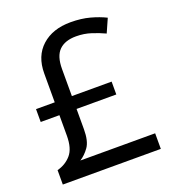

<svg xmlns="http://www.w3.org/2000/svg" viewBox="-132 -918 836 926"><g transform="rotate(-20 286.0 -454.5)"><path d="M334 -816Q389 -816 433 -804Q477 -792 511 -775L480 -705Q450 -719 413.5 -731Q377 -743 336 -743Q279 -743 249 -713.5Q219 -684 219 -618V-479H423V-413H219V-309Q219 -248 198 -218.5Q177 -189 151 -173H535V-93H32V-167Q75 -178 103 -210Q131 -242 131 -308V-413H35V-479H131V-627Q131 -716 186.5 -766Q242 -816 334 -816Z"/></g></svg>

Font: Noto Sans Kannada UI
Style: Regular
Weight: 400
Designer: Jelle Bosma - Monotype Design Team
Foundry: Monotype Imaging Inc.
Version: Version 2.005; ttfautohint (v1.8.4.7-5d5b)